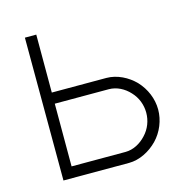

<svg xmlns="http://www.w3.org/2000/svg" viewBox="-88 -646 709 730"><g transform="rotate(-15 266.5 -281.0)"><path d="M72.9 -562.5 74 0H332.3C374 0 415.6 -21.9 444.8 -52.1C474 -82.3 491.7 -125 491.7 -167.7C491.7 -210.4 474 -252.1 444.8 -283.3C415.6 -313.5 374 -334.4 332.3 -334.4H117.7V-562.5ZM117.7 -290.6H330.2C361.5 -290.6 390.6 -275 411.5 -252.1C433.3 -229.2 444.8 -199 444.8 -167.7C444.8 -136.5 433.3 -106.3 411.5 -83.3C390.6 -60.4 361.5 -43.8 330.2 -43.8H117.7Z"/></g></svg>

Font: Manrope Thin
Style: Regular
Weight: 100
Width: 4
Designer: Michael Sharanda
Foundry: Michael Sharanda
Version: Version 2.000;PS 002.000;hotconv 1.0.88;makeotf.lib2.5.64775